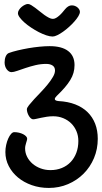

<svg xmlns="http://www.w3.org/2000/svg" viewBox="-20 -700 507 956"><path d="M245.1 -121.1Q228.5 -121.1 213.1 -118.7Q197.8 -116.2 184.6 -113.5Q171.4 -110.8 161.1 -108.4Q150.9 -106 145 -106Q139.6 -106 134 -110.6Q128.4 -115.2 124 -122.6Q119.6 -129.9 116.7 -138.7Q113.8 -147.5 113.8 -155.8Q113.8 -163.1 124.3 -176.3Q134.8 -189.5 150.1 -206.1Q165.5 -222.7 183.8 -241.7Q202.1 -260.7 217.5 -279.8Q232.9 -298.8 243.4 -316.7Q253.9 -334.5 253.9 -349.1Q253.9 -365.7 241.7 -373.8Q229.5 -381.8 210 -381.8Q183.1 -381.8 156.5 -375.5Q129.9 -369.1 106.9 -361.3Q84 -353.5 65.7 -347.2Q47.4 -340.8 37.1 -340.8Q30.3 -340.8 24.2 -344.7Q18.1 -348.6 13.2 -355.2Q8.3 -361.8 5.6 -370.6Q2.9 -379.4 2.9 -389.2Q2.9 -406.2 8.5 -419.2Q14.2 -432.1 23.9 -436Q42.5 -442.9 68.1 -449Q93.8 -455.1 121.6 -460Q149.4 -464.8 177 -467.5Q204.6 -470.2 227.1 -470.2Q287.6 -470.2 319.3 -446Q351.1 -421.9 351.1 -376Q351.1 -355.5 345.9 -337.4Q340.8 -319.3 329.8 -301.3Q318.8 -283.2 302.2 -263.9Q285.6 -244.6 262.2 -222.2Q252.9 -212.9 252.9 -207Q252.9 -198.7 271 -196.8Q318.4 -194.3 354.7 -180.2Q391.1 -166 416 -141.6Q440.9 -117.2 453.9 -83.7Q466.8 -50.3 466.8 -8.8Q466.8 42.5 448 87.2Q429.2 131.8 396.2 164.8Q363.3 197.8 318.8 216.8Q274.4 235.8 223.1 235.8Q177.7 235.8 138.2 221.9Q98.6 208 69.6 183.8Q40.5 159.7 23.7 127.2Q6.8 94.7 6.8 57.1Q6.8 39.6 10.7 21.7Q14.6 3.9 21 -10.3Q27.3 -24.4 35.2 -33.2Q43 -42 50.8 -42Q63 -42 74.5 -39.3Q85.9 -36.6 95 -32Q104 -27.3 109.6 -21.5Q115.2 -15.6 115.2 -9.8Q115.2 -4.9 113.5 0.2Q111.8 5.4 110.1 11.5Q108.4 17.6 106.7 24.4Q105 31.2 105 39.1Q105 61 115 80.8Q125 100.6 142.1 115.2Q159.2 129.9 182.1 138.4Q205.1 147 231 147Q262.2 147 287.8 136.5Q313.5 126 331.8 106.7Q350.1 87.4 360.1 60.8Q370.1 34.2 370.1 2Q370.1 -24.4 360.6 -46.9Q351.1 -69.3 334.5 -85.7Q317.9 -102.1 294.9 -111.6Q272 -121.1 245.1 -121.1ZM304.2 -654.3Q311.5 -663.1 319.8 -668.2Q328.1 -673.3 337.4 -673.3Q345.2 -673.3 352.5 -670.7Q359.9 -668 365.5 -663.3Q371.1 -658.7 374.5 -652.8Q377.9 -647 377.9 -641.1Q377.9 -632.3 370.4 -619.6Q362.8 -606.9 350.8 -593.3Q338.9 -579.6 324 -566.2Q309.1 -552.7 293.9 -542Q278.8 -531.2 265.1 -524.7Q251.5 -518.1 242.2 -518.1Q228.5 -518.1 210.4 -524.2Q192.4 -530.3 173.3 -540Q154.3 -549.8 135.5 -562.3Q116.7 -574.7 102.1 -587.6Q87.4 -600.6 78.4 -612.8Q69.3 -625 69.3 -634.3Q69.3 -642.1 74.5 -650.4Q79.6 -658.7 87.4 -665.3Q95.2 -671.9 103.8 -676Q112.3 -680.2 119.1 -680.2Q126 -680.2 135.3 -674.6Q144.5 -668.9 155.5 -660.9Q166.5 -652.8 178.2 -643.1Q189.9 -633.3 201.4 -625.2Q212.9 -617.2 223.6 -611.6Q234.4 -606 243.2 -606Q251 -606 259 -610.6Q267.1 -615.2 275.1 -622.3Q283.2 -629.4 290.5 -637.9Q297.9 -646.5 304.2 -654.3Z"/></svg>

Font: Gochi Hand
Style: Regular
Weight: 400
Designer: Juan Pablo del Peral
Foundry: Juan Pablo del Peral
Version: Version 1.001